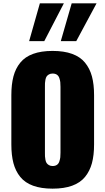

<svg xmlns="http://www.w3.org/2000/svg" viewBox="-20 -1131 639 1164"><path d="M348.6 -881.8 414.6 -1110.8H565.4L442.4 -881.8ZM156.7 -881.8 221.7 -1110.8H367.2L248.5 -881.8ZM48.8 -255.4V-554.2Q48.8 -619.6 61.5 -667.7Q74.2 -715.8 103 -751.2Q131.8 -786.6 180.7 -804.4Q229.5 -822.3 298.8 -822.3Q368.2 -822.3 417.2 -804.4Q466.3 -786.6 495.4 -751.2Q524.4 -715.8 537.4 -667.7Q550.3 -619.6 550.3 -554.2V-255.4Q550.3 -189.9 537.4 -141.8Q524.4 -93.8 495.4 -58.3Q466.3 -22.9 417.2 -5.1Q368.2 12.7 298.8 12.7Q229.5 12.7 180.7 -5.1Q131.8 -22.9 103 -58.3Q74.2 -93.8 61.5 -141.8Q48.8 -189.9 48.8 -255.4ZM298.8 -124.5Q314.9 -124.5 325.2 -131.6Q335.4 -138.7 339.8 -152.3Q344.2 -166 345.5 -177.2Q346.7 -188.5 346.7 -205.1V-605Q346.7 -621.6 345.5 -632.8Q344.2 -644 339.8 -657.5Q335.4 -670.9 325.2 -678Q314.9 -685.1 298.8 -685.1Q285.6 -685.1 276.4 -679.7Q267.1 -674.3 262.5 -667.2Q257.8 -660.2 255.4 -647.7Q252.9 -635.3 252.7 -627.2Q252.4 -619.1 252.4 -605V-205.1Q252.4 -191.4 252.7 -183.1Q252.9 -174.8 255.4 -162.4Q257.8 -149.9 262.5 -142.8Q267.1 -135.7 276.4 -130.1Q285.6 -124.5 298.8 -124.5Z"/></svg>

Font: Oswald
Style: Heavy
Weight: 800
Designer: Vernon Adams
Foundry: Vernon Adams
Version: 3.0; ttfautohint (v0.95) -l 8 -r 50 -G 200 -x 0 -w "G" -W -c